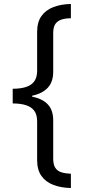

<svg xmlns="http://www.w3.org/2000/svg" viewBox="-20 -812 431 967"><path d="M44 -365Q84 -365 111.5 -374Q139 -383 153 -403Q167 -423 167 -455V-651Q167 -701 189 -731.5Q211 -762 249.5 -776.5Q288 -791 337 -792V-720Q310 -720 290 -713.5Q270 -707 259 -691.5Q248 -676 248 -645V-450Q248 -400 221 -370.5Q194 -341 142 -330V-325Q194 -315 221 -286Q248 -257 248 -206V-13Q248 18 259 34Q270 50 290 56Q310 62 337 63V135Q288 134 249.5 119.5Q211 105 189 74.5Q167 44 167 -6V-201Q167 -234 153 -253.5Q139 -273 111.5 -282Q84 -291 44 -291Z"/></svg>

Font: loriya85
Style: Book
Weight: 400
Designer: Jelle Bosma - Monotype Design Team
Foundry: Monotype Imaging Inc.
Version: Version 2.003